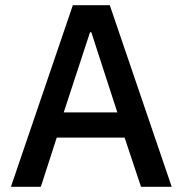

<svg xmlns="http://www.w3.org/2000/svg" viewBox="-20 -718 702 738"><path d="M522 0 459 -189H198L137 0H22L260 -698H402L640 0ZM331 -594H326L225 -286H431Z"/></svg>

Font: IBM Plex Sans Thai Medium
Style: Regular
Weight: 500
Designer: Mike Abbink, Paul van der Laan, Pieter van Rosmalen, Ben Mitchell, Mark Frömberg
Foundry: Bold Monday
Version: Version 1.1